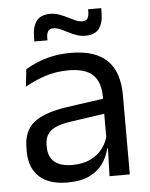

<svg xmlns="http://www.w3.org/2000/svg" viewBox="-50 -708 594 760"><g transform="rotate(-5 247.0 -328.0)"><path d="M355.5 0 359 -118.5 356 -131V-286.5L356.5 -315Q356.5 -374.5 326.2 -403Q296 -431.5 230.5 -431.5Q178 -431.5 134.2 -416.5Q90.5 -401.5 56.5 -381.5L64 -450.5Q83 -462 109.2 -473.2Q135.5 -484.5 169.2 -492Q203 -499.5 243.5 -499.5Q296 -499.5 332.8 -486.8Q369.5 -474 392.2 -450Q415 -426 425.5 -392Q436 -358 436 -316V0ZM187.5 10.5Q115 10.5 76.2 -24.8Q37.5 -60 37.5 -125.5V-140Q37.5 -207.5 79.2 -240.8Q121 -274 212 -287L366.5 -309L371 -250L222 -228.5Q166 -220.5 142 -201.2Q118 -182 118 -144.5V-136.5Q118 -98 141.8 -77.5Q165.5 -57 213 -57Q255 -57 285 -71.5Q315 -86 333.5 -110.5Q352 -135 358.5 -165L371 -110H355.5Q348.5 -78 329.2 -50.5Q310 -23 275.5 -6.2Q241 10.5 187.5 10.5ZM308.5 -562Q290.5 -562 273.8 -568Q257 -574 241.2 -582.2Q225.5 -590.5 211.2 -596.5Q197 -602.5 184.5 -602.5Q170 -602.5 163.8 -593.2Q157.5 -584 157.5 -565.5V-557H105.5V-573.5Q105.5 -614.5 122 -637.5Q138.5 -660.5 177.5 -660.5Q196 -660.5 213 -654.2Q230 -648 245.5 -640.2Q261 -632.5 275 -626.2Q289 -620 301.5 -620Q316.5 -620 322.5 -629.2Q328.5 -638.5 328.5 -657.5V-665.5H380.5V-649Q380.5 -607.5 364 -584.8Q347.5 -562 308.5 -562Z"/></g></svg>

Font: Anek Gurmukhi
Style: Regular
Weight: 400
Designer: Sarang Kulkarni (Gurmukhi), Yesha Goshar (Latin)
Foundry: Ek Type
Version: Version 1.003